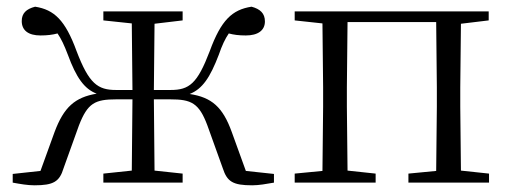

<svg xmlns="http://www.w3.org/2000/svg" viewBox="-20 -546 1528 574"><path d="M289 -485 374 -476 376 -277H327C272 -277 246 -296 209 -393C175 -486 142 -517 85 -526C58 -519 45 -506 45 -483C45 -455 65 -440 101 -440C121 -440 137 -442 152 -446C163 -430 172 -411 183 -382C208 -314 232 -280 269 -266C204 -255 171 -226 143 -151L101 -35L18 -26V0C40 4 62 8 83 8C140 8 158 -3 170 -43L216 -171C242 -238 264 -249 328 -249H376L374 -36L289 -27V0H526V-27L442 -36L440 -249H489C552 -249 575 -238 600 -171L646 -43C659 -3 676 8 734 8C754 8 776 4 799 0V-26L715 -35L673 -151C646 -226 613 -255 547 -265C585 -280 608 -314 634 -382C644 -411 653 -430 664 -446C679 -442 694 -440 715 -440C751 -440 772 -455 772 -482C772 -506 758 -519 732 -526C674 -517 641 -486 607 -393C570 -296 546 -277 490 -277H440L442 -475L526 -485V-512H289Z M861 -485 944 -476 946 -285V-227L944 -35L861 -27V0H1103V-27L1019 -36L1017 -227V-285L1019 -480H1284L1286 -285V-227L1284 -35L1201 -27V0H1442V-27L1358 -36L1356 -227V-285L1358 -475L1441 -485V-512H861Z"/></svg>

Font: Noto Serif CJK HK Light
Style: Regular
Weight: 300
Designer: Ryoko NISHIZUKA 西塚涼子 (kana & ideographs); Frank Grießhammer (Latin, Greek & Cyrillic); Wenlong ZHANG 张文龙 (bopomofo); San
Foundry: Adobe
Version: Version 2.001;hotconv 1.1.0;makeotfexe 2.6.0